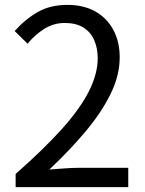

<svg xmlns="http://www.w3.org/2000/svg" viewBox="-20 -766 595 786"><path d="M44 0V-54Q159 -155 233.5 -238Q308 -321 344 -392.5Q380 -464 380 -527Q380 -569 365.5 -602Q351 -635 321 -653.5Q291 -672 245 -672Q200 -672 161.5 -648Q123 -624 93 -587L40 -639Q84 -688 135 -717Q186 -746 256 -746Q322 -746 369.5 -719.5Q417 -693 443.5 -644.5Q470 -596 470 -531Q470 -458 433.5 -383Q397 -308 332.5 -230.5Q268 -153 182 -72Q211 -74 242.5 -76.5Q274 -79 302 -79H505V0Z"/></svg>

Font: Noto Sans SC Thin
Style: Regular
Weight: 400
Version: Version 2.004-H2;hotconv 1.0.118;makeotfexe 2.5.65603